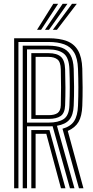

<svg xmlns="http://www.w3.org/2000/svg" viewBox="-20 -1004 496 1024"><path d="M55.4 0V-800H239Q297.3 -800 336.5 -785.1Q375.6 -770.1 396.2 -734.8Q416.8 -699.5 418.9 -637.9Q420.4 -585.6 420.6 -537.4Q420.8 -489.2 418.9 -439Q416.8 -384.3 398.8 -353.6Q380.7 -322.9 341.5 -305.6L425 0H401.1L313.3 -317.4Q356.8 -329.4 375.4 -358.2Q394.1 -386.9 396 -439.7Q398 -491 398 -537.7Q397.9 -584.4 396 -637.2Q394 -692.9 375.4 -724Q356.8 -755.1 322.5 -767.6Q288.2 -780.1 239 -780.1H78.3V0ZM147 0V-310.3H215Q222.3 -310.3 229.6 -310.3Q236.8 -310.3 243.8 -310.4L329.1 0H305.2L226.8 -290.6Q224.2 -290.4 221.4 -290.4Q218.6 -290.4 215.8 -290.4H169.9V0ZM101.2 0V-760.3H239Q280.8 -760.3 310 -749.4Q339.3 -738.6 355.3 -711.7Q371.2 -684.8 373.1 -636.5Q374.6 -591.6 375 -542.9Q375.4 -494.2 373.1 -440.7Q371 -390.8 350.2 -365.8Q329.3 -340.9 283.8 -333.2L377.1 0H353.1L260.6 -330.8Q255.5 -330.6 250 -330.4Q244.5 -330.2 238.7 -330.2H124.1V0ZM124.1 -350.1H238.7Q290.8 -350.1 319.5 -368.9Q348.1 -387.7 350.2 -441.4Q352.2 -492.2 352.2 -538.6Q352.2 -585 350.2 -635.5Q347.9 -697.1 319.4 -718.7Q290.8 -740.4 239 -740.4H124.1ZM147 -369.9V-720.5H239Q282.7 -720.5 304.2 -701.7Q325.7 -682.9 327.3 -634.9Q328.9 -583 329 -536.6Q329.1 -490.1 327.3 -442Q325.6 -400.4 303.4 -385.1Q281.2 -369.9 238.7 -369.9ZM169.9 -389.8H238.7Q271.7 -389.8 287.6 -401.6Q303.5 -413.5 304.3 -443Q305.7 -489 305.6 -538.6Q305.5 -588.2 304.3 -634.2Q303.3 -673.9 286.1 -687.2Q268.9 -700.6 239 -700.6H169.9ZM177.4 -845 264.5 -983.9H290.1L199.1 -845ZM261.7 -845 364.1 -983.9H389.7L283.5 -845ZM219.7 -845 314.3 -983.9H339.9L241.2 -845Z"/></svg>

Font: Big Shoulders Inline Text Thin
Style: Regular
Weight: 100
Designer: Patric King
Foundry: XO Type Co
Version: Version 2.002